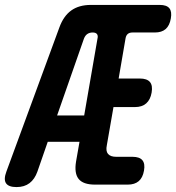

<svg xmlns="http://www.w3.org/2000/svg" viewBox="-78 -750 716 780"><path d="M231 -94 245 -174H116L74 -53Q63 -22 42 -6Q21 10 -11 10Q-43 10 -53.5 -5.5Q-64 -21 -52 -53L163 -638Q180 -685 211.5 -707.5Q243 -730 291 -730H571Q599 -730 610 -716.5Q621 -703 616 -675Q611 -646 595 -632Q579 -618 551 -618H460Q448 -618 441 -612Q434 -606 432 -594L404 -431H490Q519 -431 531 -417Q543 -403 538 -374Q533 -345 516 -330Q499 -315 470 -315H383L356 -160Q351 -136 361 -124.5Q371 -113 394 -113H460Q489 -113 500.5 -99Q512 -85 507 -57Q502 -28 485.5 -14Q469 0 441 0H308Q260 0 241.5 -23Q223 -46 231 -94ZM264 -281 318 -593Q321 -605 316 -611.5Q311 -618 298.5 -618Q286 -618 277 -612Q268 -606 263 -593L154 -281Z"/></svg>

Font: Maple Mono
Style: Bold Italic
Weight: 700
Italic angle: -10°
Monospace: yes
Designer: subframe7536
Version: Version 7.000